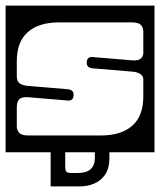

<svg xmlns="http://www.w3.org/2000/svg" viewBox="-40 -524 572 686"><path d="M-20 -504H512V20H351V39Q351 77.5 335.5 100Q320 122.5 296 132.2Q272 142 246 142H141V20H-20ZM171 -444Q99 -444 59.5 -409.5Q20 -375 20 -305V-253Q20 -234.5 29 -227Q38 -219.5 59 -217L204 -205Q224.5 -202 223 -183Q221.5 -162 200 -165L56 -177Q34.5 -177 27.2 -167.5Q20 -158 20 -140V-73Q20 -59 28.5 -49.5Q37 -40 61 -40H321Q393 -40 432.5 -74.8Q472 -109.5 472 -179V-243.5Q468 -264.5 434 -268L289 -280Q268.5 -283 270 -302Q271.5 -323 293 -320L437 -308Q454.5 -308 462.2 -314Q470 -320 472 -332V-411Q472 -425.5 463.5 -434.8Q455 -444 431 -444ZM299 39V20H193V70Q193 85.5 197.5 89.8Q202 94 216 94H239Q299 94 299 39Z"/></svg>

Font: Honk Rounded
Style: Regular
Weight: 400
Designer: Noopur Datye & Yesha Goshar
Foundry: Ek Type
Version: Version 1.000